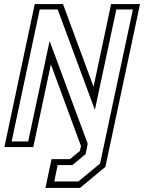

<svg xmlns="http://www.w3.org/2000/svg" viewBox="-20 -720 706 940"><path d="M202.5 200 232.5 59H323L371.5 18.5L376.5 -5L229 -405L143 0H1.5L150 -700H288.5L438 -295L524 -700H665.5L496 97L371.5 200ZM245.5 168.5H363.5L470 80.5L630.5 -673.5H549.5L444.5 -182L262.5 -673.5H174.5L37 -27.5H118L222 -515H224.5L409.5 -16L399 34.5L334.5 88H262.5Z"/></svg>

Font: Tourney Thin Light
Style: Italic
Weight: 300
Italic angle: -12°
Version: Version 1.015